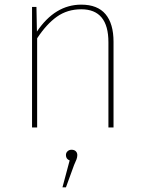

<svg xmlns="http://www.w3.org/2000/svg" viewBox="-20 -549 621 827"><path d="M469 -369V0H447V-367Q447 -509 330 -509Q270 -509 225 -477Q180 -445 140 -384V0H118V-519H137L139 -413Q217 -529 330 -529Q400 -529 434.5 -488Q469 -447 469 -369ZM313 119Q313 128 309.5 137.5Q306 147 299 162L264 258H249L280 142Q264 136 264 119Q264 109 271 102.5Q278 96 288 96Q300 96 306.5 102.5Q313 109 313 119Z"/></svg>

Font: Fira Sans Thin
Style: Regular
Weight: 100
Designer: bBox Type GmbH & Carrois Corporate GbR & Edenspiekermann AG
Foundry: bBox Type GmbH & Carrois Corporate GbR & Edenspiekermann AG
Version: Version 4.301